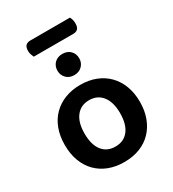

<svg xmlns="http://www.w3.org/2000/svg" viewBox="-204 -958 979 1085"><g transform="rotate(-30 285.0 -415.5)"><path d="M138 -757Q134 -765 130 -776.5Q126 -788 126 -800Q126 -826 137 -836Q148 -846 166 -846H425Q430 -838 433 -827Q436 -816 436 -803Q436 -778 425.5 -767.5Q415 -757 396 -757ZM530 -237Q530 -179 512.5 -132.5Q495 -86 463 -53Q431 -20 386 -2.5Q341 15 285 15Q229 15 184 -2.5Q139 -20 107 -52.5Q75 -85 57.5 -131.5Q40 -178 40 -237Q40 -295 57.5 -341.5Q75 -388 107.5 -420.5Q140 -453 185 -470.5Q230 -488 285 -488Q340 -488 385 -470.5Q430 -453 462.5 -420Q495 -387 512.5 -340.5Q530 -294 530 -237ZM285 -388Q231 -388 200 -348.5Q169 -309 169 -237Q169 -164 199.5 -125Q230 -86 285 -86Q340 -86 370.5 -125.5Q401 -165 401 -237Q401 -309 370 -348.5Q339 -388 285 -388ZM356 -621Q356 -592 336.5 -572Q317 -552 285 -552Q253 -552 233.5 -572Q214 -592 214 -621Q214 -651 233.5 -670.5Q253 -690 285 -690Q317 -690 336.5 -670.5Q356 -651 356 -621Z"/></g></svg>

Font: Baloo Paaji 2 SemiBold
Style: Regular
Weight: 600
Designer: Shuchita Grover, Noopur Datye and Ek Type
Foundry: Ek Type
Version: Version 1.640;hotconv 1.0.111;makeotfexe 2.5.65597; ttfautoh